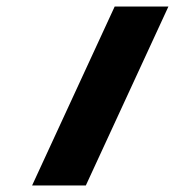

<svg xmlns="http://www.w3.org/2000/svg" viewBox="-20 -566 534 586"><path d="M494 -546H330L78 0H242Z"/></svg>

Font: Passageway
Style: BdSuIt
Weight: 700
Foundry: Ascender Corporation
Version: Version 1.11